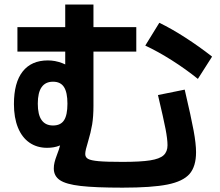

<svg xmlns="http://www.w3.org/2000/svg" viewBox="-20 -794 978 853"><path d="M219 -45.6Q219 -59.4 222.4 -73.2Q225.7 -86.9 233.1 -106.2Q242.3 -129.3 247.4 -149.7Q252.5 -170.1 252.7 -182.9L281.6 -172.7Q267.3 -156.2 243.7 -146.7Q220.1 -137.3 189.3 -137.3Q144 -137.3 110.6 -160.5Q77.3 -183.7 59.6 -227.5Q41.9 -271.4 41.9 -331.6Q41.9 -427.1 80.7 -476.3Q119.4 -525.6 192.9 -525.6Q224.7 -525.6 255.8 -513.8Q286.9 -502.1 314.6 -479L269.8 -448.7V-773.8H395.2V-323.7Q395.2 -276.5 389.4 -241Q383.5 -205.6 371.1 -164.6Q365.4 -146.6 362 -132.3Q358.7 -118 358.7 -109.9Q358.7 -95.3 371.1 -88.2Q383.6 -81.1 417.6 -78Q451.6 -74.8 524.6 -74.8Q604.2 -74.8 646.8 -81.5Q689.4 -88.2 706.8 -104.2Q724.2 -120.2 724.2 -148.8Q724.2 -175.2 715.6 -220.4Q706.9 -265.6 681.8 -371.7L800.6 -395.8Q829.6 -271.7 840.3 -213.3Q851 -154.9 851 -117.7Q851 -54.8 822.2 -21.4Q793.3 11.9 724 25.8Q654.8 39.7 524.6 39.7Q402.5 39.7 337.8 32.1Q273.1 24.6 246.1 6.3Q219 -12 219 -45.6ZM279.6 -333.3Q279.6 -383.8 264.2 -407.4Q248.9 -431 215.6 -431Q182 -431 165 -406.9Q147.9 -382.8 147.9 -333.3Q147.9 -284.2 165 -260.4Q182 -236.5 215.6 -236.5Q249.4 -236.5 264.5 -259.7Q279.6 -282.8 279.6 -333.3ZM57.4 -673.6H585.5V-564.8H57.4ZM625.4 -591.5 687.8 -692.8Q742.4 -666.4 803.7 -626.8Q865 -587.3 922.2 -542.5L859.1 -443.5Q805.4 -486.8 743.8 -525.9Q682.1 -565 625.4 -591.5Z"/></svg>

Font: WEMIX Pretendard Variable
Style: Regular
Weight: 400
Designer: Base glyphs from Inter by Rasmus Andersson; Hangeul glyphs from Noto Sans CJK(Source Han Sans) by Jang Soo-young and Kan
Foundry: Kil Hyung-jin
Version: Version 1.000;Glyphs 3.2 (3208)